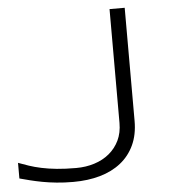

<svg xmlns="http://www.w3.org/2000/svg" viewBox="-50 -717 691 771"><g transform="rotate(-5 295.5 -331.5)"><path d="M481 -214.8Q481 -159.2 461.4 -117.4Q441.9 -75.7 406.7 -47.9Q371.6 -20 322.8 -6.1Q273.9 7.8 214.8 7.8Q178.2 7.8 147.5 4.6Q116.7 1.5 90.6 -3.4Q64.5 -8.3 42.2 -13.9Q20 -19.5 0 -24.9V-87.9Q20.5 -80.1 42.5 -72.8Q64.5 -65.4 91.8 -59.6Q119.1 -53.7 153.1 -50.3Q187 -46.9 231 -46.9Q270.5 -46.9 304.9 -57.9Q339.4 -68.8 365 -90.1Q390.6 -111.3 405.3 -141.8Q419.9 -172.4 419.9 -211.9V-670.9H481Z"/></g></svg>

Font: Syncopate
Style: Regular
Weight: 300
Width: 7
Designer: Astigmatic (AOETI)
Foundry: Astigmatic (AOETI)
Version: Version 001.000